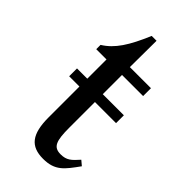

<svg xmlns="http://www.w3.org/2000/svg" viewBox="-199 -663 727 727"><g transform="rotate(45 164.0 -300.0)"><path d="M40 -281H95V-116C95 -26 124 10 191 10C255 10 276 -20 315 -74L296 -90C271 -62 258 -49 226 -49C187 -49 178 -73 178 -144V-281H291V-323H178V-426H291V-468H178L179 -610H153C117 -525 87 -478 40 -449V-426H95V-323H40Z"/></g></svg>

Font: STIX Two Math
Style: Regular
Weight: 400
Designer: Ross Mills, John Hudson & Paul Hanslow, Tiro Typeworks Ltd; with portions MicroPress Inc., with additions and correction
Foundry: Tiro Typeworks Ltd
Version: Version 2.02 b142